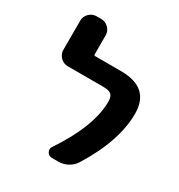

<svg xmlns="http://www.w3.org/2000/svg" viewBox="-166 -827 857 919"><g transform="rotate(30 263.0 -368.0)"><path d="M254.9 -20.5Q237.3 -20.5 228.5 -36.1Q224.6 -43.9 224.6 -50.8Q224.6 -59.6 230.5 -67.4Q354.5 -252.9 354.5 -389.6Q354.5 -417 341.8 -427.7Q329.1 -438.5 296.9 -438.5H101.6Q78.1 -438.5 61 -455.6Q43.9 -472.7 43.9 -496.1V-657.2Q43.9 -680.7 61 -697.8Q78.1 -714.8 101.6 -714.8H127Q150.4 -714.8 167.5 -697.8Q184.6 -680.7 184.6 -657.2V-552.7Q184.6 -545.9 191.4 -545.9H334Q494.1 -545.9 494.1 -402.3Q494.1 -251 379.9 -68.4Q365.2 -45.9 341.3 -33.2Q317.4 -20.5 290 -20.5Z"/></g></svg>

Font: Gen Jyuu Gothic P Bold
Style: Bold
Weight: 700
Designer: [Source Han Sans]
Ryoko NISHIZUKA  (kana & ideographs); Paul D. Hunt (Latin, Greek & Cyrillic); Wenlong ZHANG  (bopomofo
Version: Version 1.002.20150607